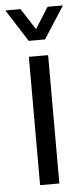

<svg xmlns="http://www.w3.org/2000/svg" viewBox="-75 -754 341 784"><g transform="rotate(-5 96.0 -361.5)"><path d="M-22 -723H40L96 -636L151 -723H214L129 -591H62ZM57 0V-526H136V0Z"/></g></svg>

Font: Archivo Condensed
Style: Regular
Weight: 400
Width: 3
Designer: Hector Gatti
Foundry: Omnibus-Type
Version: Version 2.001; ttfautohint (v1.8.3)